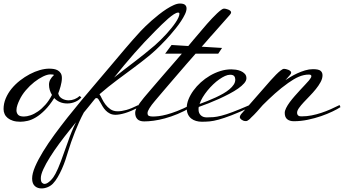

<svg xmlns="http://www.w3.org/2000/svg" viewBox="-21 -680 1930 1077"><path d="M356.4 -99.6Q333 -99.6 314.7 -107.7Q296.4 -115.7 283.2 -129.9Q256.8 -88.4 231 -62.5Q205.1 -36.6 180.9 -22Q156.7 -7.3 134.5 -2.2Q112.3 2.9 92.8 2.9Q69.3 2.9 51.8 -2.7Q34.2 -8.3 22.5 -17.8Q10.7 -27.3 4.9 -40.3Q-1 -53.2 -1 -68.4Q-1 -99.1 11.2 -128.2Q23.4 -157.2 43.9 -182.4Q64.5 -207.5 91.1 -228.3Q117.7 -249 146 -263.9Q174.3 -278.8 202.6 -286.9Q231 -294.9 254.9 -294.9Q267.6 -294.9 280.3 -293Q293 -291 303.2 -285.2Q313.5 -279.3 319.8 -269Q326.2 -258.8 326.2 -242.2Q326.2 -231 324 -219Q321.8 -207 318.8 -195.8Q315.9 -184.6 312.3 -174.3Q308.6 -164.1 305.7 -156.2Q309.6 -137.2 326.9 -127.2Q344.2 -117.2 364.3 -117.2Q380.4 -117.2 396.7 -123.5Q413.1 -129.9 425.8 -141.6L435.5 -133.8Q422.9 -118.2 401.4 -108.9Q379.9 -99.6 356.4 -99.6ZM113.3 -26.4Q129.4 -26.4 149.9 -33.2Q170.4 -40 191.7 -54.7Q212.9 -69.3 233.4 -92.3Q253.9 -115.2 270.5 -147.5Q253.9 -174.8 253.9 -205.1Q253.9 -220.7 261 -233.6Q268.1 -246.6 282.2 -259.8Q279.3 -261.2 274.7 -262Q270 -262.7 261.7 -262.7Q244.6 -262.7 220.5 -251Q196.3 -239.3 171.1 -219.5Q146 -199.7 123.5 -173.3Q101.1 -147 87.9 -118.2Q82 -106.4 76.7 -91.1Q71.3 -75.7 71.3 -61.5Q71.3 -46.9 80.1 -36.6Q88.9 -26.4 113.3 -26.4Z M896.5 -443.4Q855.5 -399.9 813 -365.2Q770.5 -330.6 725.8 -297.6Q681.2 -264.6 634.3 -229.7Q587.4 -194.8 537.1 -151.4Q543.5 -142.1 551 -126Q558.6 -109.9 570.3 -94.2Q582 -78.6 598.6 -67.1Q615.2 -55.7 639.6 -55.7Q660.2 -55.7 687.7 -63.2Q715.3 -70.8 752.9 -89.8L757.8 -78.1Q711.4 -54.7 679.9 -45.4Q648.4 -36.1 627 -36.1Q608.9 -36.1 595.5 -43Q582 -49.8 572 -60.3Q562 -70.8 554.7 -83Q547.4 -95.2 541.7 -105.7Q536.1 -116.2 531.2 -123Q526.4 -129.9 521.5 -129.9Q519 -129.9 517.6 -129.4Q516.1 -128.9 513.7 -127.9Q507.3 -120.1 500.7 -112.1Q494.1 -104 486.6 -94.5Q479 -85 469.7 -73.7Q460.4 -62.5 449.2 -48.8Q436 -24.4 423.3 3.7Q410.6 31.7 399.2 60.8Q387.7 89.8 377.9 117.7Q368.2 145.5 361.3 168.9Q354.5 192.4 345.7 218Q336.9 243.7 326.2 267.8Q315.4 292 302.7 313.7Q290 335.4 275.4 350.6Q262.7 363.3 245.8 370.1Q229 377 211.9 377Q201.2 377 191.7 373.8Q182.1 370.6 174.8 364Q167.5 357.4 163.3 346.9Q159.2 336.4 159.2 321.3Q159.2 293.5 176 254.4Q192.9 215.3 220.7 169.9Q248.5 124.5 284.4 75.4Q320.3 26.4 358.4 -21.7Q396.5 -69.8 433.8 -114.5Q471.2 -159.2 502 -195.3L599.6 -310.5Q638.7 -356.9 680.7 -406.5Q722.7 -456.1 767.6 -504.9Q777.3 -515.6 793.5 -531.2Q809.6 -546.9 829.1 -564.2Q848.6 -581.5 870.4 -598.6Q892.1 -615.7 913.3 -629.4Q934.6 -643.1 953.9 -651.6Q973.1 -660.2 988.3 -660.2Q1008.3 -660.2 1016.8 -652.8Q1025.4 -645.5 1025.4 -632.8Q1025.4 -618.7 1016.6 -600.1Q1007.8 -581.5 994.4 -561.3Q981 -541 965.1 -521.2Q949.2 -501.5 934.8 -484.9Q920.4 -468.3 909.7 -457Q898.9 -445.8 896.5 -443.4ZM850.6 -506.8Q788.6 -444.8 731.4 -379.6Q674.3 -314.5 619.1 -245.1Q647.5 -268.1 676 -289.8Q704.6 -311.5 733.2 -333.5Q761.7 -355.5 790.3 -378.2Q818.8 -400.9 847.7 -425.8Q863.8 -439.9 880.1 -456.1Q896.5 -472.2 911.9 -489Q927.2 -505.9 940.7 -522.5Q954.1 -539.1 964.1 -554Q974.1 -568.8 979.7 -581.3Q985.4 -593.8 985.4 -602.5Q985.4 -609.4 978.5 -609.4Q968.8 -609.4 954.1 -599.9Q939.5 -590.3 922.1 -575.4Q904.8 -560.5 886.2 -542.2Q867.7 -523.9 850.6 -506.8ZM359.4 117.2Q369.6 86.9 380.9 59.6Q392.1 32.2 405.3 5.9Q397 16.1 388.2 27.1Q379.4 38.1 369.1 50.8Q339.8 86.9 311 126Q282.2 165 259.3 201.7Q236.3 238.3 222.2 269Q208 299.8 208 319.3Q208 338.4 214.6 345Q221.2 351.6 229.5 351.6Q237.3 351.6 246.1 345.9Q254.9 340.3 263.2 332Q271.5 323.7 278.6 313.7Q285.6 303.7 290 294.9Q304.2 268.6 320.3 225.6Q336.4 182.6 359.4 117.2Z M1035.2 -421.9Q1049.3 -439 1063.7 -456.1Q1078.1 -473.1 1092.8 -490.2Q1102.1 -501 1114.3 -515.6Q1126.5 -530.3 1140.4 -546.1Q1154.3 -562 1168.7 -577.1Q1183.1 -592.3 1196 -604.5Q1209 -616.7 1219.2 -624.3Q1229.5 -631.8 1235.4 -631.8Q1239.3 -631.8 1246.1 -630.4Q1252.9 -628.9 1259.5 -626.2Q1266.1 -623.5 1270.8 -619.4Q1275.4 -615.2 1275.4 -610.4Q1275.4 -605 1268.3 -596.7Q1261.2 -588.4 1251 -577.1L1169.9 -485.4Q1166.5 -481.9 1160.2 -474.9Q1153.8 -467.8 1145.8 -458.3Q1137.7 -448.7 1128.4 -438.2Q1119.1 -427.7 1110.4 -418L1224.6 -411.1L1203.1 -378.9H1076.2Q1050.8 -350.1 1025.1 -320.6Q999.5 -291 975.6 -263.2Q951.7 -235.4 930.2 -210.4Q908.7 -185.5 891.8 -165.5Q875 -145.5 863 -131.6Q851.1 -117.7 846.7 -112.3Q829.1 -91.8 817.9 -74Q806.6 -56.2 806.6 -45.9Q806.6 -33.2 814.7 -29.8Q822.8 -26.4 836.9 -26.4Q850.1 -26.4 869.4 -28.6Q888.7 -30.8 914.3 -37.6Q939.9 -44.4 972.4 -56.9Q1004.9 -69.3 1044.9 -89.8L1049.8 -78.1Q1012.2 -55.7 975.3 -40.5Q938.5 -25.4 904.5 -16.1Q870.6 -6.8 840.8 -2.9Q811 1 788.1 1Q761.7 1 749.5 -12Q737.3 -24.9 737.3 -46.9Q737.3 -61 748.8 -80.6Q760.3 -100.1 786.1 -131.8Q789.1 -135.3 799.1 -147.2Q809.1 -159.2 824.7 -177.2Q840.3 -195.3 860.4 -218.8Q880.4 -242.2 903.1 -268.3Q925.8 -294.4 950.2 -322.5Q974.6 -350.6 999 -378.9H905.3L941.4 -427.7Z M1381.8 -78.1Q1319.3 -49.3 1277.3 -33.2Q1235.4 -17.1 1205.8 -9Q1176.3 -1 1154.8 1Q1133.3 2.9 1111.3 2.9Q1094.2 2.9 1078.9 -1.5Q1063.5 -5.9 1051.8 -15.1Q1040 -24.4 1033.2 -39.1Q1026.4 -53.7 1026.4 -74.2Q1026.4 -97.7 1036.4 -122.8Q1046.4 -147.9 1064 -172.1Q1081.5 -196.3 1105.2 -217.8Q1128.9 -239.3 1156.7 -255.6Q1184.6 -272 1215.1 -281.5Q1245.6 -291 1276.4 -291Q1287.1 -291 1301.8 -289.1Q1316.4 -287.1 1329.6 -281.5Q1342.8 -275.9 1352.1 -266.1Q1361.3 -256.3 1361.3 -241.2Q1361.3 -227.5 1348.6 -212.9Q1335.9 -198.2 1314.7 -183.3Q1293.5 -168.5 1265.6 -153.8Q1237.8 -139.2 1208.3 -125.7Q1178.7 -112.3 1148.9 -100.6Q1119.1 -88.9 1093.8 -80.1Q1092.8 -76.2 1092.8 -72.3Q1092.8 -68.4 1092.8 -64.5Q1092.8 -45.9 1105 -33.7Q1117.2 -21.5 1138.7 -21.5Q1157.7 -21.5 1176.3 -22.9Q1194.8 -24.4 1220.7 -31Q1246.6 -37.6 1283.7 -51.5Q1320.8 -65.4 1377 -89.8ZM1269.5 -260.7Q1256.8 -260.7 1241.2 -253.7Q1225.6 -246.6 1208.5 -234.6Q1191.4 -222.7 1174.6 -206.5Q1157.7 -190.4 1142.8 -172.1Q1127.9 -153.8 1116.2 -134.5Q1104.5 -115.2 1098.6 -96.7Q1120.1 -104.5 1143.3 -113.8Q1166.5 -123 1188.7 -133.3Q1210.9 -143.6 1231 -155Q1251 -166.5 1266.1 -179.2Q1281.2 -191.9 1290 -205.3Q1298.8 -218.8 1298.8 -233.4Q1298.8 -245.1 1292.7 -252.9Q1286.6 -260.7 1269.5 -260.7Z M1365.2 -2Q1362.8 -1 1360.4 -1Q1357.9 -1 1355.5 -1Q1349.6 -1 1344 -3.2Q1338.4 -5.4 1334 -8.5Q1329.6 -11.7 1326.9 -15.4Q1324.2 -19 1324.2 -22.5Q1324.2 -28.3 1327.9 -34.4Q1331.5 -40.5 1336.9 -45.9L1466.8 -194.3Q1481.4 -211.4 1497.3 -229.2Q1513.2 -247.1 1527.6 -261.5Q1542 -275.9 1553.7 -284.9Q1565.4 -293.9 1572.3 -293.9Q1576.2 -293.9 1583 -292.5Q1589.8 -291 1596.4 -288.3Q1603 -285.6 1607.7 -281.5Q1612.3 -277.3 1612.3 -272.5Q1612.3 -267.1 1605.2 -258.8Q1598.1 -250.5 1587.9 -239.3L1580.1 -230.5Q1590.8 -237.8 1608.2 -248.3Q1625.5 -258.8 1646.5 -268.6Q1667.5 -278.3 1690.2 -285.2Q1712.9 -292 1734.4 -292Q1765.6 -292 1776.9 -283Q1788.1 -273.9 1788.1 -257.8Q1788.1 -239.3 1777.3 -219.5Q1766.6 -199.7 1750.7 -180.2Q1734.9 -160.6 1716.6 -141.8Q1698.2 -123 1682.4 -106Q1666.5 -88.9 1656 -74Q1645.5 -59.1 1645.5 -47.9Q1645.5 -41 1647.9 -36.9Q1650.4 -32.7 1654.1 -30.5Q1657.7 -28.3 1662.4 -27.8Q1667 -27.3 1671.9 -27.3Q1699.7 -27.3 1727.1 -32.7Q1754.4 -38.1 1781 -46.9Q1807.6 -55.7 1833.5 -67.1Q1859.4 -78.6 1883.8 -90.8L1888.7 -79.1Q1872.6 -68.4 1844.2 -54.7Q1815.9 -41 1780.8 -28.8Q1745.6 -16.6 1705.8 -8.3Q1666 0 1627 0Q1604 0 1590.1 -11.2Q1576.2 -22.5 1576.2 -46.9Q1576.2 -58.6 1584 -74.2Q1591.8 -89.8 1604.2 -106.7Q1616.7 -123.5 1632.1 -141.1Q1647.5 -158.7 1662.4 -174.8Q1677.2 -190.9 1690.4 -204.8Q1703.6 -218.8 1711.9 -228.5Q1714.8 -232.9 1720.2 -240Q1725.6 -247.1 1725.6 -252.9Q1725.6 -256.8 1722.4 -259.3Q1719.2 -261.7 1711.9 -261.7Q1696.8 -261.7 1682.9 -258.5Q1668.9 -255.4 1655 -249.5Q1641.1 -243.7 1626.5 -234.9Q1611.8 -226.1 1595.7 -214.8Q1556.6 -187 1521.7 -155.8Q1486.8 -124.5 1453.1 -90.8Q1438.5 -73.7 1420.9 -54.2Q1403.3 -34.7 1387.7 -20.5Q1380.4 -12.2 1375 -8.3Q1369.6 -4.4 1365.2 -2Z"/></svg>

Font: Meie Script
Style: Regular
Weight: 400
Version: Version 1.001